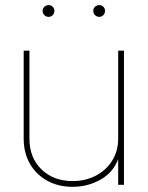

<svg xmlns="http://www.w3.org/2000/svg" viewBox="-20 -720 575 748"><path d="M262.7 7.8Q207 7.8 164.1 -15.9Q121.1 -39.6 96.7 -81.8Q72.3 -124 72.3 -179.7V-522.5H94.7V-179.7Q94.7 -105.5 141.6 -60.1Q188.5 -14.6 262.7 -14.6Q313.5 -14.6 353.8 -35.9Q394 -57.1 417.2 -94.5Q440.4 -131.8 440.4 -179.7V-522.5H462.9V0H440.4V-117.2H446.3Q428.7 -54.7 377 -23.4Q325.2 7.8 262.7 7.8ZM366.7 -654.3Q356.9 -654.3 350.1 -661.1Q343.3 -668 343.3 -677.7Q343.3 -687 350.1 -693.6Q356.9 -700.2 366.7 -700.2Q376 -700.2 382.6 -693.6Q389.2 -687 389.2 -677.7Q389.2 -668 382.6 -661.1Q376 -654.3 366.7 -654.3ZM169.4 -654.3Q159.7 -654.3 152.8 -661.1Q146 -668 146 -677.7Q146 -687 152.8 -693.6Q159.7 -700.2 169.4 -700.2Q178.7 -700.2 185.3 -693.6Q191.9 -687 191.9 -677.7Q191.9 -668 185.3 -661.1Q178.7 -654.3 169.4 -654.3Z"/></svg>

Font: Inter 28pt Thin
Style: Regular
Weight: 250
Designer: Rasmus Andersson
Foundry: rsms
Version: Version 4.001;git-66647c0bb